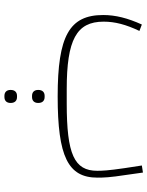

<svg xmlns="http://www.w3.org/2000/svg" viewBox="81 -495 667 869"><g transform="rotate(90 414.5 -60.5)"><path d="M414 253H419C435 253 446 244 446 225C446 205 435 196 419 196H414C398 196 387 205 387 225C387 244 398 253 414 253ZM414 128H419C435 128 446 119 446 100C446 80 435 71 419 71H414C398 71 387 80 387 100C387 119 398 128 414 128ZM416 12C689 12 784 -35 784 -168C784 -197 783 -225 772 -296L761 -374L729 -369L741 -291C752 -216 753 -189 753 -167C753 -63 678 -29 448 -29H384C160 -29 78 -73 78 -196C78 -247 91 -297 120 -358L91 -369C62 -305 48 -250 48 -194C48 -41 143 12 416 12Z"/></g></svg>

Font: IBM Plex Arabic ExtraLight
Style: Regular
Weight: 200
Designer: Mike Abbink, Paul van der Laan, Pieter van Rosmalen, Wael Morcos, Khajak Apelian
Foundry: Bold Monday
Version: Version 1.0